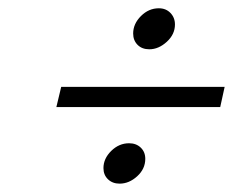

<svg xmlns="http://www.w3.org/2000/svg" viewBox="-20 -478 567 464"><path d="M522.9 -268.1 512.2 -219.2H116.2L127.9 -268.1ZM301.8 -397Q301.8 -420.4 320.6 -439.2Q339.4 -458 363.8 -458Q380.9 -458 391.8 -446.8Q402.8 -435.5 402.8 -418.9Q402.8 -395 383.1 -377Q363.3 -358.9 340.8 -358.9Q323.2 -358.9 312.5 -369.6Q301.8 -380.4 301.8 -397ZM230 -71.8Q230 -94.7 248.8 -113.3Q267.6 -131.8 292 -131.8Q309.1 -131.8 320.1 -121.3Q331.1 -110.8 331.1 -94.2Q331.1 -69.8 311.5 -52Q292 -34.2 269 -34.2Q252 -34.2 241 -44.7Q230 -55.2 230 -71.8Z"/></svg>

Font: Common Serif
Style: Bold Italic
Weight: 700
Italic angle: -12°
Designer: Philipp H. Poll, Khaled Hosny
Foundry: Stefan Peev, Context Ltd.
Version: Version 1.026